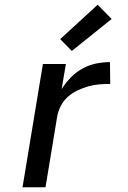

<svg xmlns="http://www.w3.org/2000/svg" viewBox="-20 -790 540 810"><path d="M75 0 161 -520H258L240 -414Q257 -441 279 -463.5Q301 -486 328.5 -501Q356 -516 385.5 -522Q415 -528 444 -528L445 -436Q422 -436 398.5 -434Q375 -432 352 -425.5Q329 -419 306 -408Q283 -397 265 -380.5Q247 -364 236 -342Q225 -320 221 -297L172 0ZM283 -575 234 -625 392 -770 451 -710Z"/></svg>

Font: Iosevka Aile Medium Oblique
Style: Regular
Weight: 500
Italic angle: -9°
Designer: Belleve Invis
Foundry: Belleve Invis
Version: Version 31.1.0; ttfautohint (v1.8.4)